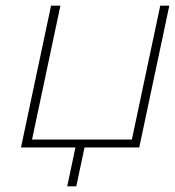

<svg xmlns="http://www.w3.org/2000/svg" viewBox="-20 -520 617 677"><path d="M160 -500 54 0H246L217 137H249L278 0H471L577 -500H545L445 -28H93L193 -500Z"/></svg>

Font: LT Wave Text Thin Italic
Style: Regular
Weight: 100
Designer: Daniel Lyons
Version: Version 2.5 (Glyphs App)